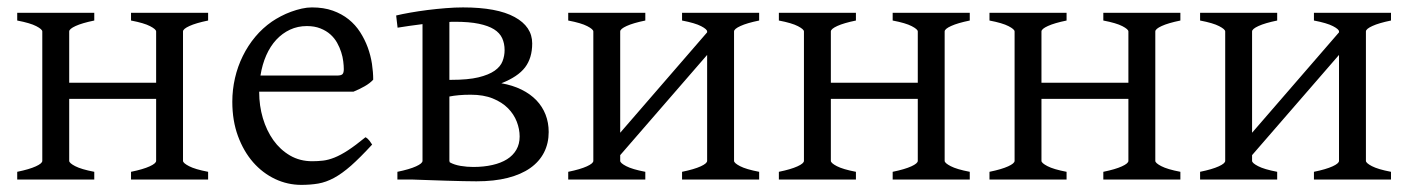

<svg xmlns="http://www.w3.org/2000/svg" viewBox="-20 -489 3836 523"><path d="M336.9 0V-21Q370.1 -27.8 387.7 -35.9Q405.3 -43.9 405.3 -50.8V-219.7H168.5V-50.8Q168.5 -44.9 184.8 -36.4Q201.2 -27.8 236.8 -21V0H26.9V-21Q60.1 -27.8 77.6 -35.9Q95.2 -43.9 95.2 -50.8V-403.3Q95.2 -409.2 78.9 -417.7Q62.5 -426.3 26.9 -433.1V-454.1H236.8V-433.1Q203.6 -426.3 186 -418.2Q168.5 -410.2 168.5 -403.3V-263.7H405.3V-403.3Q405.3 -409.2 388.9 -417.7Q372.6 -426.3 336.9 -433.1V-454.1H546.9V-433.1Q513.7 -426.3 496.1 -418.2Q478.5 -410.2 478.5 -403.3V-50.8Q478.5 -44.9 494.9 -36.4Q511.2 -27.8 546.9 -21V0Z M815.9 -418Q791 -418 770 -408.2Q749 -398.4 732.7 -380.9Q716.3 -363.3 705.3 -338.4Q694.3 -313.5 689.5 -283.2H897.9Q909.2 -283.2 912.8 -286.9Q916.5 -290.5 916.5 -300.8Q916.5 -309.6 915 -321.8Q913.6 -334 909.4 -346.9Q905.3 -359.9 898.2 -372.6Q891.1 -385.3 879.9 -395.3Q868.7 -405.3 852.8 -411.6Q836.9 -418 815.9 -418ZM996.6 -272Q987.8 -262.2 973.1 -253.9Q958.5 -245.6 942.9 -239.3H686V-237.8Q686 -201.2 696 -167.2Q706.1 -133.3 724.6 -107.2Q743.2 -81.1 770 -65.4Q796.9 -49.8 830.6 -49.8Q845.7 -49.8 860.1 -51.5Q874.5 -53.2 891.1 -59.8Q907.7 -66.4 928 -79.6Q948.2 -92.8 975.6 -115.2Q981.9 -111.8 986.6 -105.5Q991.2 -99.1 993.7 -95.2Q960.9 -59.6 936.3 -37.8Q911.6 -16.1 889.9 -4.4Q868.2 7.3 846.9 11Q825.7 14.6 800.8 14.6Q763.2 14.6 729.2 -1.5Q695.3 -17.6 669.4 -47.1Q643.6 -76.7 628.2 -118.4Q612.8 -160.2 612.8 -211.9Q612.8 -244.6 620.1 -276.4Q627.4 -308.1 641.4 -336.4Q655.3 -364.7 675.3 -388.7Q695.3 -412.6 720.7 -430.2Q731.4 -437.5 744.9 -444.6Q758.3 -451.7 772.9 -457Q787.6 -462.4 802 -465.6Q816.4 -468.8 829.6 -468.8Q861.8 -468.8 886.5 -460Q911.1 -451.2 929.7 -436.3Q948.2 -421.4 960.9 -401.6Q973.6 -381.8 981.7 -359.9Q989.7 -337.9 993.2 -315.2Q996.6 -292.5 996.6 -272Z M1219.2 -429.7Q1215.3 -429.7 1211.4 -429.7Q1208 -429.7 1204.1 -429.2V-271.5H1209Q1254.9 -271.5 1283.2 -278.3Q1311.5 -285.2 1327.4 -296.4Q1343.3 -307.6 1348.9 -322.3Q1354.5 -336.9 1354.5 -352.5Q1354.5 -370.6 1347.9 -385Q1341.3 -399.4 1325.7 -409.2Q1310.1 -418.9 1284.2 -424.3Q1258.3 -429.7 1219.2 -429.7ZM1262.2 -231Q1244.1 -231 1230.2 -229.7Q1216.3 -228.5 1204.1 -226.1V-50.8Q1204.1 -49.8 1205.1 -46.9Q1217.3 -40 1234.6 -37.1Q1252 -34.2 1269 -34.2Q1297.9 -34.2 1321.3 -39.6Q1344.7 -44.9 1361.1 -55.2Q1377.4 -65.4 1386.5 -81.1Q1395.5 -96.7 1395.5 -117.2Q1395.5 -137.2 1387.7 -157.5Q1379.9 -177.7 1363.8 -194.1Q1347.7 -210.4 1322.5 -220.7Q1297.4 -231 1262.2 -231ZM1474.6 -129.4Q1474.6 -98.6 1461.9 -73.7Q1449.2 -48.8 1424.3 -31.2Q1399.4 -13.7 1362.8 -4.4Q1326.2 4.9 1277.8 4.9Q1263.7 4.9 1241.2 4.4Q1218.8 3.9 1195.3 3.2Q1171.9 2.4 1150.1 1.7Q1128.4 1 1115.7 0.5Q1103 0 1102.1 0H1062.5V-21Q1095.7 -27.8 1113.3 -35.9Q1130.9 -43.9 1130.9 -50.8V-423.3Q1112.3 -420.9 1095 -418.5Q1077.6 -416 1063 -413.6L1059.1 -446.8Q1075.2 -450.7 1097.4 -454.6Q1119.6 -458.5 1144.5 -461.7Q1169.4 -464.8 1194.6 -466.8Q1219.7 -468.8 1241.2 -468.8Q1334 -468.8 1381.8 -442.6Q1429.7 -416.5 1429.7 -370.6Q1429.7 -331.1 1410.2 -305.4Q1390.6 -279.8 1345.7 -262.2Q1376.5 -256.8 1400.6 -244.9Q1424.8 -232.9 1441.2 -215.8Q1457.5 -198.7 1466.1 -176.8Q1474.6 -154.8 1474.6 -129.4Z M1837.9 0V-21Q1871.1 -27.8 1888.7 -35.9Q1906.2 -43.9 1906.2 -50.8V-339.4L1669.4 -66.4V-50.8Q1669.4 -44.9 1685.8 -36.4Q1702.1 -27.8 1737.8 -21V0H1527.8V-21Q1561 -27.8 1578.6 -35.9Q1596.2 -43.9 1596.2 -50.8V-403.3Q1596.2 -409.2 1579.8 -417.7Q1563.5 -426.3 1527.8 -433.1V-454.1H1737.8V-433.1Q1704.6 -426.3 1687 -418.2Q1669.4 -410.2 1669.4 -403.3V-127.4L1906.2 -400.9V-403.3Q1906.2 -409.2 1889.9 -417.7Q1873.5 -426.3 1837.9 -433.1V-454.1H2047.9V-433.1Q2014.6 -426.3 1997.1 -418.2Q1979.5 -410.2 1979.5 -403.3V-50.8Q1979.5 -44.9 1995.8 -36.4Q2012.2 -27.8 2047.9 -21V0Z M2411.6 0V-21Q2444.8 -27.8 2462.4 -35.9Q2480 -43.9 2480 -50.8V-219.7H2243.2V-50.8Q2243.2 -44.9 2259.5 -36.4Q2275.9 -27.8 2311.5 -21V0H2101.6V-21Q2134.8 -27.8 2152.3 -35.9Q2169.9 -43.9 2169.9 -50.8V-403.3Q2169.9 -409.2 2153.6 -417.7Q2137.2 -426.3 2101.6 -433.1V-454.1H2311.5V-433.1Q2278.3 -426.3 2260.7 -418.2Q2243.2 -410.2 2243.2 -403.3V-263.7H2480V-403.3Q2480 -409.2 2463.6 -417.7Q2447.3 -426.3 2411.6 -433.1V-454.1H2621.6V-433.1Q2588.4 -426.3 2570.8 -418.2Q2553.2 -410.2 2553.2 -403.3V-50.8Q2553.2 -44.9 2569.6 -36.4Q2585.9 -27.8 2621.6 -21V0Z M2985.4 0V-21Q3018.6 -27.8 3036.1 -35.9Q3053.7 -43.9 3053.7 -50.8V-219.7H2816.9V-50.8Q2816.9 -44.9 2833.3 -36.4Q2849.6 -27.8 2885.3 -21V0H2675.3V-21Q2708.5 -27.8 2726.1 -35.9Q2743.7 -43.9 2743.7 -50.8V-403.3Q2743.7 -409.2 2727.3 -417.7Q2710.9 -426.3 2675.3 -433.1V-454.1H2885.3V-433.1Q2852.1 -426.3 2834.5 -418.2Q2816.9 -410.2 2816.9 -403.3V-263.7H3053.7V-403.3Q3053.7 -409.2 3037.4 -417.7Q3021 -426.3 2985.4 -433.1V-454.1H3195.3V-433.1Q3162.1 -426.3 3144.5 -418.2Q3127 -410.2 3127 -403.3V-50.8Q3127 -44.9 3143.3 -36.4Q3159.7 -27.8 3195.3 -21V0Z M3559.1 0V-21Q3592.3 -27.8 3609.9 -35.9Q3627.4 -43.9 3627.4 -50.8V-339.4L3390.6 -66.4V-50.8Q3390.6 -44.9 3407 -36.4Q3423.3 -27.8 3459 -21V0H3249V-21Q3282.2 -27.8 3299.8 -35.9Q3317.4 -43.9 3317.4 -50.8V-403.3Q3317.4 -409.2 3301 -417.7Q3284.7 -426.3 3249 -433.1V-454.1H3459V-433.1Q3425.8 -426.3 3408.2 -418.2Q3390.6 -410.2 3390.6 -403.3V-127.4L3627.4 -400.9V-403.3Q3627.4 -409.2 3611.1 -417.7Q3594.7 -426.3 3559.1 -433.1V-454.1H3769V-433.1Q3735.8 -426.3 3718.3 -418.2Q3700.7 -410.2 3700.7 -403.3V-50.8Q3700.7 -44.9 3717 -36.4Q3733.4 -27.8 3769 -21V0Z"/></svg>

Font: Gentium
Style: Regular
Weight: 400
Designer: J. Victor Gaultney
Version: Version 1.03; 2011; OFL 1.1 release